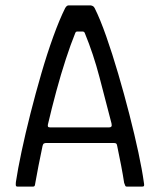

<svg xmlns="http://www.w3.org/2000/svg" viewBox="-20 -693 593 713"><path d="M45 0Q40 0 39 -3.5Q38 -7 39 -17Q46 -64 60 -130Q74 -196 93 -271Q112 -346 133.5 -420Q155 -494 178 -557.5Q201 -621 222 -663Q225 -668 228 -670.5Q231 -673 235 -673H317Q322 -672 325.5 -670Q329 -668 332 -662Q352 -622 374.5 -558Q397 -494 419 -419Q441 -344 460.5 -268Q480 -192 494 -126.5Q508 -61 514 -17Q516 -7 515 -3.5Q514 0 508 0H451Q447 0 445.5 -2.5Q444 -5 441 -14Q437 -41 430 -77.5Q423 -114 415 -152Q414 -158 411.5 -160Q409 -162 402 -162H150Q144 -161 142 -159.5Q140 -158 138 -151Q130 -114 123 -77.5Q116 -41 111 -13Q110 -5 108.5 -2.5Q107 0 102 0ZM165 -220H386Q391 -220 393.5 -223Q396 -226 394 -235Q372 -320 349.5 -406Q327 -492 295 -570Q293 -576 286 -576H267Q261 -576 259 -569Q243 -530 224.5 -473.5Q206 -417 189 -354Q172 -291 158 -231Q157 -227 158 -223.5Q159 -220 165 -220Z"/></svg>

Font: Glory Thin
Style: Regular
Weight: 400
Version: Version 1.011